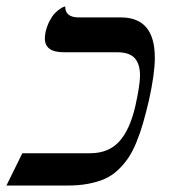

<svg xmlns="http://www.w3.org/2000/svg" viewBox="-56 -575 539 595"><path d="M363.8 -248Q377.9 -312 377.9 -340.8Q377.9 -376 361.8 -394.5Q345.7 -413.1 306.2 -413.1H141.1Q83 -413.1 83 -456.1Q83 -461.4 85 -475.1Q89.8 -495.1 97.9 -510.5Q106 -525.9 114 -533.9Q122.1 -542 129.4 -547.1Q136.7 -552.2 141.6 -553.7L146 -555.2Q146 -521 188 -521H318.8Q423.8 -521 423.8 -396Q423.8 -346.7 405.8 -265.1Q396 -223.6 387.2 -193.1Q378.4 -162.6 366.5 -133.5Q354.5 -104.5 340.8 -84.5Q327.1 -64.5 308.8 -47.4Q290.5 -30.3 268.1 -20.5Q245.6 -10.7 217 -5.4Q188.5 0 152.8 0H-36.1L13.2 -100.1H223.1Q280.3 -100.1 313.5 -136.5Q346.7 -172.9 363.8 -248Z"/></svg>

Font: Common Serif
Style: Italic
Weight: 400
Italic angle: -12°
Designer: Philipp H. Poll, Khaled Hosny
Foundry: Stefan Peev, Context Ltd.
Version: Version 1.026